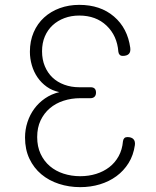

<svg xmlns="http://www.w3.org/2000/svg" viewBox="-20 -760 640 790"><path d="M516 -563Q518 -546 510 -538Q502 -530 485 -530Q477 -530 472.5 -534.5Q468 -539 467 -547Q462 -613 418.5 -654.5Q375 -696 306 -696Q273 -696 245 -685.5Q217 -675 196.5 -656Q176 -637 164.5 -610Q153 -583 153 -549Q153 -515 164.5 -487.5Q176 -460 196 -441Q216 -422 244.5 -411.5Q273 -401 306 -401H353Q364 -401 369.5 -395.5Q375 -390 375 -379Q375 -368 369 -362Q363 -356 352 -356H310Q274 -356 241.5 -345.5Q209 -335 185 -314.5Q161 -294 147 -264.5Q133 -235 133 -196Q133 -157 147 -127Q161 -97 185 -76.5Q209 -56 241.5 -45.5Q274 -35 310 -35Q345 -35 375.5 -44.5Q406 -54 429.5 -72Q453 -90 468 -117Q483 -144 486 -179Q487 -187 491.5 -191.5Q496 -196 504 -196Q521 -196 529 -187.5Q537 -179 535 -163Q529 -121 509 -89Q489 -57 459 -35Q429 -13 391 -1.5Q353 10 310 10Q264 10 222.5 -3.5Q181 -17 150 -43Q119 -69 101 -107Q83 -145 83 -194Q83 -227 93 -257.5Q103 -288 121 -312.5Q139 -337 165 -355Q191 -373 224 -381Q195 -387 172.5 -403Q150 -419 134.5 -441.5Q119 -464 111 -491.5Q103 -519 103 -547Q103 -591 118.5 -627Q134 -663 161.5 -688Q189 -713 226 -726.5Q263 -740 306 -740Q393 -740 449 -692Q505 -644 516 -563Z"/></svg>

Font: Maple Mono NL Thin
Style: Regular
Weight: 250
Monospace: yes
Designer: subframe7536
Version: Version 7.000